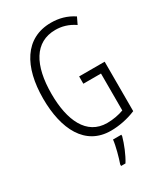

<svg xmlns="http://www.w3.org/2000/svg" viewBox="-228 -914 989 1140"><g transform="rotate(-30 266.5 -344.5)"><path d="M303 -457V-407H424V-154C392 -142 351 -134 310 -134C169 -134 109 -268 109 -449C109 -645 177 -767 318 -767C361 -767 404 -756 448 -726L470 -772C422 -804 371 -817 317 -817C138 -817 52 -666 52 -450C52 -239 131 -83 306 -83C362 -83 424 -95 478 -118V-457ZM347 -22V-32H290C286 8 266 81 253 117V128H283C310 85 334 25 347 -22Z"/></g></svg>

Font: Noto Sans Kannada UI ExtraCondensed Light
Style: Regular
Weight: 300
Width: 2
Designer: Jelle Bosma - Monotype Design Team
Foundry: Monotype Imaging Inc.
Version: Version 2.005